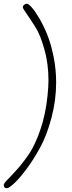

<svg xmlns="http://www.w3.org/2000/svg" viewBox="-75 -792 383 1026"><path d="M-55 197Q-55 188 -34.5 167.5Q-14 147 17 112.5Q48 78 80.5 30Q113 -18 141 -100Q169 -182 179 -281Q184 -329 184 -363Q184 -451 162.5 -527.5Q141 -604 115.5 -645Q90 -686 68.5 -716.5Q47 -747 47 -753Q47 -761 54.5 -766.5Q62 -772 68 -772Q77 -772 95 -752Q113 -732 135.5 -693.5Q158 -655 178 -605.5Q198 -556 211.5 -488.5Q225 -421 225 -352Q225 -257 200.5 -164Q176 -71 140.5 -5.5Q105 60 66.5 111.5Q28 163 0 188.5Q-28 214 -38 214Q-55 214 -55 197Z"/></svg>

Font: OFL Sorts Mill Goudy TT
Style: Italic
Weight: 500
Italic angle: -6°
Version: Version 003.000